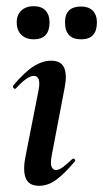

<svg xmlns="http://www.w3.org/2000/svg" viewBox="-20 -591 333 620"><path d="M106 9Q73 9 63 -16Q53 -41 63 -89L104 -297Q114 -346 89 -346Q79 -346 64.5 -336Q50 -326 32 -306Q28 -302 24 -306.5Q20 -311 23 -315Q59 -358 88 -376.5Q117 -395 145 -395Q177 -395 187 -372.5Q197 -350 189 -309L147 -89Q142 -61 147 -51.5Q152 -42 160 -42Q171 -42 184 -52Q197 -62 213 -77Q217 -81 221 -77Q225 -73 221 -69Q190 -32 163 -11.5Q136 9 106 9ZM89 -464Q64 -464 49 -478.5Q34 -493 34 -519Q34 -543 49 -557Q64 -571 89 -571Q114 -571 127 -557Q140 -543 140 -519Q140 -464 89 -464ZM242 -464Q190 -464 190 -519Q190 -570 242 -570Q266 -570 279.5 -556.5Q293 -543 293 -519Q293 -464 242 -464Z"/></svg>

Font: Cormorant Garamond Light
Style: Italic
Weight: 300
Italic angle: -10°
Designer: Christian Thalmann (Catharsis Fonts)
Foundry: Catharsis Fonts
Version: Version 4.001